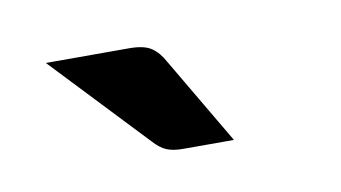

<svg xmlns="http://www.w3.org/2000/svg" viewBox="-33 -788 466 262"><g transform="rotate(-10 200.0 -657.0)"><path d="M155.5 -731Q176 -731 186 -724.2Q196 -717.5 203 -704.5L274.5 -583H204Q190 -583 181.2 -586.8Q172.5 -590.5 163.5 -600.5L40 -731Z"/></g></svg>

Font: Lato
Style: Bold
Weight: 700
Designer: Lukasz Dziedzic with Adam Twardoch and Botio Nikoltchev
Foundry: tyPoland Lukasz Dziedzic
Version: Version 2.010; 2014-09-01; http://www.latofonts.com/; ttfaut